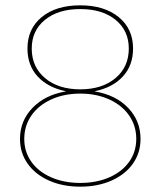

<svg xmlns="http://www.w3.org/2000/svg" viewBox="-20 -690 602 720"><path d="M479 -508Q479 -445 441 -403.5Q403 -362 336 -348V-347Q414 -334 460.5 -285.5Q507 -237 507 -169Q507 -117 478.5 -76.5Q450 -36 398.5 -13Q347 10 281 10Q215 10 163.5 -13Q112 -36 83.5 -76.5Q55 -117 55 -169Q55 -237 102 -285.5Q149 -334 226 -347V-348Q159 -362 121 -403.5Q83 -445 83 -508Q83 -582 136.5 -626Q190 -670 281 -670Q371 -670 425 -626Q479 -582 479 -508ZM99 -508Q99 -439 149 -397Q199 -355 281 -355Q363 -355 413 -397Q463 -439 463 -508Q463 -575 413.5 -615.5Q364 -656 281 -656Q198 -656 148.5 -615.5Q99 -575 99 -508ZM491 -169Q491 -218 464.5 -256.5Q438 -295 390 -317Q342 -339 281 -339Q220 -339 172 -317Q124 -295 97.5 -256.5Q71 -218 71 -169Q71 -121 97.5 -83.5Q124 -46 172 -25Q220 -4 281 -4Q342 -4 390 -25Q438 -46 464.5 -83.5Q491 -121 491 -169Z"/></svg>

Font: Work Sans Thin
Style: Regular
Weight: 260
Designer: Wei Huang
Foundry: Wei Huang
Version: Version 1.500